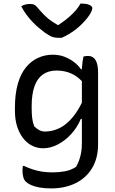

<svg xmlns="http://www.w3.org/2000/svg" viewBox="-20 -847 640 1067"><path d="M273 -543Q309 -543 338.5 -531.5Q368 -520 391.5 -502Q415 -484 430 -462H435Q436 -469 436 -476Q437 -493 439 -506.5Q441 -520 444 -533Q451 -535 457.5 -535.5Q464 -536 471 -536Q486 -536 498.5 -527Q511 -518 518 -497.5Q525 -477 525 -441V-45Q525 32 492 87Q459 142 400 171Q341 200 265 200Q228 200 200 195Q172 190 153 181.5Q134 173 124 163Q114 154 109.5 137.5Q105 121 105 103Q105 95 105.5 88Q106 81 107 75H113Q139 87 163.5 95Q188 103 215 107Q242 111 274 111Q307 111 340.5 105Q374 99 403 80Q412 64 419 45.5Q426 27 430.5 3.5Q435 -20 435 -51V-186H429Q410 -140 376.5 -103Q343 -66 302 -44.5Q261 -23 220 -23Q186 -23 157 -38Q128 -53 107 -81Q86 -109 74.5 -146.5Q63 -184 63 -230V-249Q63 -325 79 -381Q95 -437 124 -472.5Q153 -508 191.5 -525.5Q230 -543 273 -543ZM435 -276V-396Q408 -424 377 -438Q340 -455 294 -455Q249 -455 218 -433Q187 -411 171.5 -367Q156 -323 156 -258V-248Q156 -217 158.5 -193.5Q161 -170 170 -145Q182 -133 197 -124.5Q212 -116 230 -116Q272 -116 311.5 -135.5Q351 -155 386 -198Q412 -230 435 -276ZM323 -637H302Q286 -637 272 -641.5Q258 -646 230 -665Q214 -677 196 -692Q178 -707 160.5 -725.5Q143 -744 127 -765.5Q111 -787 98 -812Q109 -819 121.5 -822Q134 -825 149 -825Q164 -825 173.5 -819Q183 -813 197 -795Q219 -768 247 -744Q268 -727 301 -708H304Q344 -734 372 -760Q409 -793 427 -827H433Q454 -827 466.5 -823.5Q479 -820 486 -814.5Q493 -809 493 -802Q493 -794 487 -781Q481 -768 466 -748Q453 -732 436.5 -715Q420 -698 401 -683.5Q382 -669 362 -657Q342 -645 323 -637Z"/></svg>

Font: Code D Ace
Style: Regular
Weight: 400
Version: Version 1.085; ttfautohint (v1.8.4.7-5d5b);Nerd Fonts 3.0.2